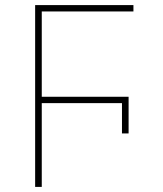

<svg xmlns="http://www.w3.org/2000/svg" viewBox="-20 -734 640 754"><path d="M118 -714H504V-689H144V-354H485V-210H459V-329H144V0H118Z"/></svg>

Font: Noto Sans Mono UI Thin
Style: Regular
Weight: 250
Monospace: yes
Designer: Monotype Design team
Foundry: Monotype Imaging Inc.
Version: Version 1.000